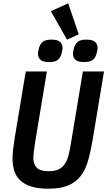

<svg xmlns="http://www.w3.org/2000/svg" viewBox="-20 -1131 650 1163"><path d="M264 -698 194 -277Q189 -245 185.5 -218Q182 -191 182 -174Q182 -137 202.5 -115.5Q223 -94 276 -94Q313 -94 336 -105.5Q359 -117 373 -138.5Q387 -160 395 -190.5Q403 -221 409 -259L482 -698H610L540 -277Q528 -208 512.5 -154.5Q497 -101 468 -64Q439 -27 392.5 -7.5Q346 12 272 12Q211 12 170 -1Q129 -14 103.5 -37.5Q78 -61 67 -94.5Q56 -128 56 -169Q56 -197 60 -230.5Q64 -264 70 -301L136 -698ZM288 -1063 393 -1111 457 -923 386 -891ZM278 -755Q240 -755 225 -769Q210 -783 210 -804Q210 -809 211 -816.5Q212 -824 215 -836Q221 -862 237.5 -876.5Q254 -891 291 -891Q329 -891 344 -877Q359 -863 359 -842Q359 -837 358 -829.5Q357 -822 354 -810Q348 -784 331.5 -769.5Q315 -755 278 -755ZM490 -755Q452 -755 437 -769Q422 -783 422 -804Q422 -809 423 -816.5Q424 -824 427 -836Q433 -862 449.5 -876.5Q466 -891 503 -891Q541 -891 556 -877Q571 -863 571 -842Q571 -837 570 -829.5Q569 -822 566 -810Q560 -784 543.5 -769.5Q527 -755 490 -755Z"/></svg>

Font: IBM Plex Mono SemiBold
Style: Italic
Weight: 600
Italic angle: -9°
Monospace: yes
Designer: Mike Abbink, Paul van der Laan, Pieter van Rosmalen
Foundry: Bold Monday
Version: Version 2.3